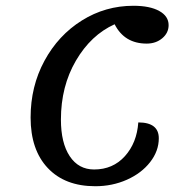

<svg xmlns="http://www.w3.org/2000/svg" viewBox="-20 -620 656 665"><path d="M86 -213Q86 -321 134 -409.5Q182 -498 263.5 -549Q345 -600 442 -600Q499 -600 531.5 -582Q564 -564 564 -533Q564 -506 542 -487.5Q520 -469 488 -469Q411 -469 377 -536Q295 -499 243 -410Q191 -321 191 -206Q191 -125 221.5 -79Q252 -33 306 -33Q371 -33 412.5 -79Q454 -125 459 -196Q530 -196 530 -141Q530 -97 500 -58.5Q470 -20 419.5 2.5Q369 25 310 25Q205 25 145.5 -38Q86 -101 86 -213Z"/></svg>

Font: Lemonada Light
Style: Regular
Weight: 300
Designer: Mohamed Gaber (Arabic) Eduardo Tunni (Latin)
Foundry: Kief Type Foundry
Version: Version 3.006